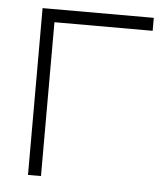

<svg xmlns="http://www.w3.org/2000/svg" viewBox="-45 -603 565 645"><g transform="rotate(5 237.0 -281.0)"><path d="M447.9 -562.5H72.9V0H116.7V-518.8H447.9Z"/></g></svg>

Font: Manrope3 Thin
Style: Regular
Weight: 100
Width: 4
Designer: Mikhail Sharanda
Foundry: Mikhail Sharanda
Version: Version 3.000;PS 003.000;hotconv 1.0.88;makeotf.lib2.5.64775